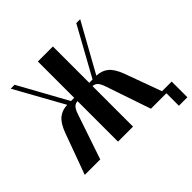

<svg xmlns="http://www.w3.org/2000/svg" viewBox="-208 -887 1184 1184"><g transform="rotate(-45 384.0 -295.0)"><path d="M568 0 468 -294Q456 -329 442.5 -341Q429 -353 413 -353H412V0H281V-353Q265 -353 251.5 -341.5Q238 -330 226 -295L126 0H-9L89 -268Q112 -330 143.5 -355.5Q175 -381 220 -382L44 -699H78L253 -382H281V-699H412V-382H441L616 -699H650L474 -382Q519 -381 550.5 -355.5Q582 -330 605 -268L703 0ZM679 -28H777V109H703V0H679Z"/></g></svg>

Font: Moniqa Black Heading
Style: Regular
Weight: 900
Designer: Rajesh Rajput
Foundry: Rajesh Rajput
Version: Version 1.000